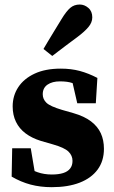

<svg xmlns="http://www.w3.org/2000/svg" viewBox="-20 -796 495 832"><path d="M204.2 15.1Q155.2 15.1 112.7 3.9Q70.3 -7.4 30.5 -30.7L32.8 -153.4H113.3L135.8 -19.5H82V-78.9Q114.1 -59.9 142.5 -49.8Q170.8 -39.8 204.8 -39.8Q233.6 -39.8 253.7 -46.1Q273.7 -52.4 283.9 -65.7Q294.2 -78.9 294.2 -98.8Q294.2 -122.3 276.5 -139.3Q258.8 -156.3 209.7 -170.2L155.9 -185.8Q117.8 -197.7 90.6 -218.2Q63.5 -238.6 49.2 -268Q34.9 -297.4 34.9 -335Q34.9 -381.2 59.1 -418.1Q83.4 -455.1 129.8 -476.8Q176.2 -498.6 243.6 -498.6Q288.1 -498.6 325.9 -488.5Q363.6 -478.3 402 -458.3L395.2 -348.5H314.8L287.8 -466.1H341.7V-411.1Q314.9 -428.7 294 -436Q273.1 -443.4 239.7 -443.4Q206.5 -443.4 185.8 -429.2Q165.2 -414.9 165.2 -387.5Q165.2 -366.5 181 -350.9Q196.9 -335.3 248.7 -319.9L297.4 -306Q345.2 -292.3 374.3 -270.1Q403.4 -248 416.9 -218.4Q430.4 -188.9 430.4 -151.2Q430.4 -98.4 403.1 -61.3Q375.8 -24.2 325.3 -4.5Q274.9 15.1 204.2 15.1ZM168.4 -583.8Q177.5 -599.3 187.4 -615.9Q197.3 -632.5 211.5 -655.7Q225.8 -678.8 246.8 -713.5Q267.2 -747.1 284.2 -761.7Q301.2 -776.4 325.6 -776.4Q345.9 -776.4 362.9 -761.7Q379.9 -747.1 379.9 -720.7Q379.9 -698.7 363.1 -678.7Q346.3 -658.8 316.8 -636.7Q287.6 -615.1 268 -600.3Q248.3 -585.5 234 -574.6Q219.7 -563.7 206.5 -553.5Z"/></svg>

Font: Source Serif 4 Variable
Style: Regular
Weight: 400
Designer: Frank Grießhammer
Foundry: Adobe
Version: Version 4.005;hotconv 1.1.0;makeotfexe 2.6.0